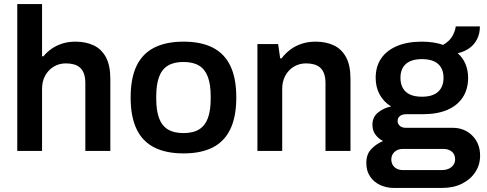

<svg xmlns="http://www.w3.org/2000/svg" viewBox="-20 -743 2397 945"><path d="M65 0V-723H187V-466H194Q211 -487 234 -503Q257 -519 286.5 -528.5Q316 -538 352 -538Q402 -538 440.5 -520Q479 -502 501 -462Q523 -422 523 -355V0H400V-333Q400 -361 393.5 -379.5Q387 -398 374.5 -409.5Q362 -421 344 -426Q326 -431 304 -431Q271 -431 244.5 -415Q218 -399 202.5 -371Q187 -343 187 -306V0Z M883 12Q797 12 739 -17.5Q681 -47 652 -108Q623 -169 623 -263Q623 -358 652 -418.5Q681 -479 739 -508.5Q797 -538 883 -538Q970 -538 1027.5 -508.5Q1085 -479 1114 -418.5Q1143 -358 1143 -263Q1143 -169 1114 -108Q1085 -47 1027.5 -17.5Q970 12 883 12ZM883 -88Q931 -88 960.5 -106.5Q990 -125 1003.5 -162.5Q1017 -200 1017 -256V-270Q1017 -326 1003.5 -363.5Q990 -401 960.5 -419.5Q931 -438 883 -438Q835 -438 805.5 -419.5Q776 -401 762.5 -363.5Q749 -326 749 -270V-256Q749 -200 762.5 -162.5Q776 -125 805.5 -106.5Q835 -88 883 -88Z M1247 0V-526H1349L1359 -456H1366Q1384 -480 1408.5 -498.5Q1433 -517 1464.5 -527.5Q1496 -538 1534 -538Q1584 -538 1622.5 -520Q1661 -502 1683 -462Q1705 -422 1705 -355V0H1582V-333Q1582 -361 1575.5 -379.5Q1569 -398 1556.5 -409.5Q1544 -421 1526 -426Q1508 -431 1486 -431Q1453 -431 1426.5 -415Q1400 -399 1384.5 -371Q1369 -343 1369 -306V0Z M1918 182Q1883 182 1852 168Q1821 154 1802 126.5Q1783 99 1783 59Q1783 15 1808.5 -10.5Q1834 -36 1865 -49Q1842 -61 1827.5 -81Q1813 -101 1813 -129Q1813 -167 1841 -189.5Q1869 -212 1905 -219Q1868 -242 1848.5 -278Q1829 -314 1829 -360Q1829 -415 1855.5 -454.5Q1882 -494 1933 -516Q1984 -538 2056 -538Q2085 -538 2112 -534Q2139 -530 2161 -522Q2196 -543 2209 -569.5Q2222 -596 2223 -613H2342Q2342 -578 2328.5 -551Q2315 -524 2291 -506.5Q2267 -489 2233 -481Q2258 -459 2271 -428Q2284 -397 2284 -360Q2284 -305 2258.5 -265Q2233 -225 2183.5 -203Q2134 -181 2062 -181H1981Q1960 -181 1948.5 -172Q1937 -163 1937 -147Q1937 -134 1947.5 -124Q1958 -114 1977 -114H2207Q2266 -114 2304.5 -75.5Q2343 -37 2343 23Q2343 68 2319.5 104Q2296 140 2254 161Q2212 182 2156 182ZM1962 94H2155Q2174 94 2188.5 87.5Q2203 81 2211.5 69Q2220 57 2220 42Q2220 16 2203.5 3Q2187 -10 2163 -10H1962Q1938 -10 1922 4.5Q1906 19 1906 42Q1906 65 1921.5 79.5Q1937 94 1962 94ZM2057 -267Q2110 -267 2136.5 -291.5Q2163 -316 2163 -360Q2163 -404 2136.5 -428Q2110 -452 2057 -452Q2004 -452 1977.5 -428Q1951 -404 1951 -360Q1951 -331 1962.5 -310Q1974 -289 1997.5 -278Q2021 -267 2057 -267Z"/></svg>

Font: Archivo SemiBold SemiBold
Style: Regular
Weight: 600
Version: Version 2.001